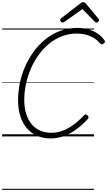

<svg xmlns="http://www.w3.org/2000/svg" viewBox="-20 -1276 1002 1796"><path d="M454 19Q384 19 327.5 -5.5Q271 -30 231 -77Q191 -124 170 -190Q149 -256 149 -338Q149 -417 165.5 -497.5Q182 -578 215 -653.5Q248 -729 296 -794.5Q344 -860 406 -909.5Q468 -959 543 -987Q618 -1015 705 -1015Q760 -1015 807 -1001.5Q854 -988 892.5 -962.5Q931 -937 957 -899Q964 -889 961 -881.5Q958 -874 946 -867Q936 -860 929.5 -861.5Q923 -863 911 -875Q886 -904 854 -923Q822 -942 783.5 -952Q745 -962 699 -962Q625 -962 559.5 -937Q494 -912 439.5 -867Q385 -822 341.5 -762.5Q298 -703 268.5 -633.5Q239 -564 223 -490Q207 -416 207 -342Q207 -270 224.5 -213Q242 -156 274.5 -116Q307 -76 354 -55Q401 -34 460 -34Q503 -34 543 -45.5Q583 -57 620.5 -78.5Q658 -100 694.5 -130Q731 -160 766 -197Q775 -206 782.5 -205.5Q790 -205 799 -196Q808 -187 808.5 -179.5Q809 -172 800 -162Q745 -102 687.5 -61.5Q630 -21 571.5 -1Q513 19 454 19ZM564 -1065Q556 -1065 549.5 -1072.5Q543 -1080 543 -1087Q543 -1093 545 -1096.5Q547 -1100 551 -1104L730 -1243Q738 -1250 745 -1253Q752 -1256 760 -1256Q767 -1256 772.5 -1252.5Q778 -1249 784 -1242L901 -1101Q904 -1098 905 -1094Q906 -1090 906 -1086Q906 -1077 898 -1071Q890 -1065 883 -1065Q877 -1065 872.5 -1068Q868 -1071 864 -1076L751 -1191L586 -1074Q579 -1070 574.5 -1067.5Q570 -1065 564 -1065ZM0 490H860V500H0ZM0 -20H860V0H0ZM0 -505H860V-500H0ZM0 -1010H860V-1000H0Z"/></svg>

Font: Playwrite TZ Guides
Style: Regular
Weight: 400
Designer: Veronika Burian, José Scaglione
Foundry: TypeTogether
Version: Version 1.003